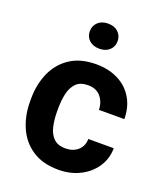

<svg xmlns="http://www.w3.org/2000/svg" viewBox="-139 -837 799 938"><g transform="rotate(20 260.5 -368.0)"><path d="M272.9 -100.1Q312 -100.1 336.9 -122.3Q361.8 -144.5 362.3 -181.6H494.6Q494.1 -126 464.8 -82.8Q435.5 -39.6 386.2 -14.9Q336.9 9.8 275.9 9.8Q194.3 9.8 140.1 -25.9Q85.9 -61.5 59.1 -122.1Q32.2 -182.6 32.2 -256.8V-271Q32.2 -345.7 59.1 -406.2Q85.9 -466.8 139.9 -502.4Q193.8 -538.1 274.9 -538.1Q339.8 -538.1 389.2 -513.2Q438.5 -488.3 466.3 -442.1Q494.1 -396 494.6 -333H362.3Q361.8 -372.6 338.6 -400.4Q315.4 -428.2 272.5 -428.2Q231.4 -428.2 210 -406Q188.5 -383.8 180.7 -347.9Q172.9 -312 172.9 -271V-256.8Q172.9 -215.3 180.7 -179.7Q188.5 -144 210 -122.1Q231.4 -100.1 272.9 -100.1ZM189 -679.2Q189 -707.5 208.7 -726.1Q228.5 -744.6 261.2 -744.6Q294.4 -744.6 314 -726.1Q333.5 -707.5 333.5 -679.2Q333.5 -650.9 314 -632.6Q294.4 -614.3 261.2 -614.3Q228.5 -614.3 208.7 -632.6Q189 -650.9 189 -679.2Z"/></g></svg>

Font: Vazirmatn RD FD
Style: Bold
Weight: 700
Designer: Saber Rastikerdar
Foundry: Saber Rastikerdar
Version: Version 33.003